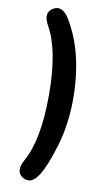

<svg xmlns="http://www.w3.org/2000/svg" viewBox="-109 -878 617 1120"><g transform="rotate(10 200.0 -318.0)"><path d="M207 142Q163 213 112 183Q60 153 101 80Q176 -53 176 -318Q176 -583 101 -716Q60 -789 112 -819Q163 -849 207 -778Q319 -594 319 -318Q319 -171 280 -40Q243 83 207 142Z"/></g></svg>

Font: Resource Han Rounded JP Heavy
Style: Regular
Weight: 900
Designer: Cyano Hao (round all glyphs); Ryoko NISHIZUKA 西塚涼子 (kana, bopomofo & ideographs); Paul D. Hunt (Latin, Greek & Cyrillic)
Foundry: Cyano Hao
Version: 0.990